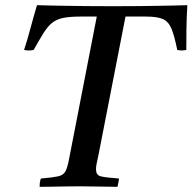

<svg xmlns="http://www.w3.org/2000/svg" viewBox="-20 -721 744 742"><path d="M73 -528Q87 -571 98.5 -614.5Q110 -658 123 -701Q153 -700 180 -699.5Q207 -699 238.5 -698.5Q270 -698 313.5 -697.5Q357 -697 420 -697Q478 -697 518.5 -697.5Q559 -698 590 -698.5Q621 -699 647.5 -699.5Q674 -700 704 -701Q701 -649 700.5 -608Q700 -567 700 -528Q682 -524 665 -528Q654 -583 642.5 -610.5Q631 -638 609 -647.5Q587 -657 545 -657H465L360 -119Q356 -101 353.5 -89Q351 -77 351 -67Q351 -45 368 -40Q385 -35 440 -31Q439 -24 437.5 -15Q436 -6 434 1Q405 1 364.5 0Q324 -1 289 -1Q265 -1 235.5 -0.5Q206 0 179 0.5Q152 1 133 1Q133 -6 134 -15Q135 -24 138 -31Q184 -35 204.5 -39.5Q225 -44 233 -59Q241 -74 247 -107L354 -657H293Q251 -657 225.5 -652Q200 -647 182.5 -633.5Q165 -620 149 -594.5Q133 -569 110 -528Q91 -524 73 -528Z"/></svg>

Font: Tiro Devanagari Hindi
Style: Italic
Weight: 400
Italic angle: -11°
Designer: Devanagari: John Hudson & Fiona Ross, assisted by Paul Hanslow. Latin: John Hudson with Paul Hanslow, assisted by Kaja S
Foundry: Tiro Typeworks Ltd.
Version: Version 1.52